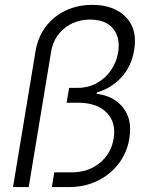

<svg xmlns="http://www.w3.org/2000/svg" viewBox="-20 -757 596 777"><path d="M32.7 0 123.5 -548.3Q133.3 -606.9 165.3 -649.2Q197.3 -691.4 245.8 -714.4Q294.4 -737.3 353.5 -737.3Q441.4 -737.3 489.3 -688.2Q537.1 -639.2 522.9 -554.2Q512.2 -489.3 471.9 -444.8Q431.6 -400.4 372.1 -382.8L371.1 -377.4Q441.9 -368.7 479 -320.3Q516.1 -272 503.4 -196.3Q494.1 -139.2 460.4 -95Q426.8 -50.8 375 -25.4Q323.2 0 259.3 0H189.9L199.7 -59.6H270.5Q337.4 -59.6 383.8 -97.7Q430.2 -135.7 439.9 -196.3Q450.7 -260.7 411.9 -301Q373 -341.3 295.4 -341.3H249.5L259.8 -401.4H293Q336.9 -401.4 371.8 -420.7Q406.7 -439.9 429.2 -472.7Q451.7 -505.4 458 -545.4Q467.8 -603.5 438 -640.6Q408.2 -677.7 344.7 -677.7Q284.2 -677.7 240.5 -642.3Q196.8 -606.9 187 -548.3L96.2 0Z"/></svg>

Font: Inter Display Light
Style: Italic
Weight: 300
Italic angle: -9.39999°
Designer: Rasmus Andersson
Foundry: rsms
Version: Version 4.000;git-a52131595